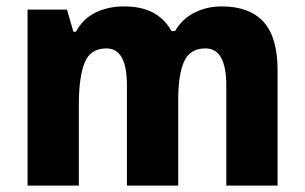

<svg xmlns="http://www.w3.org/2000/svg" viewBox="-20 -579 950 599"><path d="M672 -559Q758 -559 802 -511Q846 -463 846 -359V0H686V-312Q686 -428 621 -428Q573 -428 554.5 -387.5Q536 -347 536 -268V0H376V-313Q376 -428 312 -428Q262 -428 244 -383.5Q226 -339 226 -252V0H66V-549H189L209 -480H217Q238 -520 277.5 -539.5Q317 -559 367 -559Q422 -559 458.5 -539Q495 -519 515 -482H526Q549 -521 587.5 -540Q626 -559 672 -559Z"/></svg>

Font: Noto Sans Telugu SemiCondensed ExtraBold
Style: Regular
Weight: 800
Width: 4
Designer: Jelle Bosma - Monotype Design Team
Foundry: Monotype Imaging Inc.
Version: Version 2.005; ttfautohint (v1.8.4.7-5d5b)